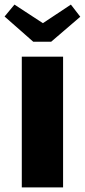

<svg xmlns="http://www.w3.org/2000/svg" viewBox="-44 -817 370 837"><path d="M179 -635 306 -744 265 -797 143 -716 19 -797 -24 -745 101 -635ZM51 0H231V-570H51Z"/></svg>

Font: FilmFarsi_V5 Display
Style: Regular
Weight: 400
Designer: Borna Izadpanah
Foundry: Borna Izadpanah
Version: Version 1.000;PS 001.000;hotconv 1.0.88;makeotf.lib2.5.64775